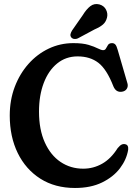

<svg xmlns="http://www.w3.org/2000/svg" viewBox="-20 -924 676 955"><path d="M617.5 -179Q609.5 -130.5 576.8 -87.2Q544 -44 487.8 -16.5Q431.5 11 353 11Q253.5 11 180.8 -35.2Q108 -81.5 68.2 -162.8Q28.5 -244 28.5 -349.5Q28.5 -426 53.2 -491.5Q78 -557 121.5 -606Q165 -655 222.2 -682.2Q279.5 -709.5 345 -709.5Q391.5 -709.5 420.5 -700.8Q449.5 -692 466.5 -683.2Q483.5 -674.5 493 -674.5Q503 -674.5 507.2 -683.2Q511.5 -692 517.5 -700.8Q523.5 -709.5 537.5 -709.5Q547 -709.5 553.5 -702.8Q560 -696 566 -674L614 -509Q618 -495 611 -483Q604 -471 588 -468Q557.5 -462.5 544 -494.5Q511 -579.5 469.5 -611.5Q428 -643.5 366 -643.5Q307.5 -643.5 264.2 -608.2Q221 -573 197.5 -511Q174 -449 174 -369Q174 -279.5 202.8 -215.8Q231.5 -152 281.2 -118.5Q331 -85 394 -85Q444.5 -85 488.2 -109.8Q532 -134.5 565 -187Q577 -201.5 585.8 -205.2Q594.5 -209 603.5 -206.5Q620 -203 617.5 -179ZM391.5 -848.5Q409.5 -878 429.2 -893.2Q449 -908.5 474.5 -902Q497.5 -895.5 507.5 -875.8Q517.5 -856 512 -835.5Q506.5 -814.5 492 -802Q477.5 -789.5 450 -777.5L367 -733Q358.5 -729 349.2 -730.2Q340 -731.5 334.5 -738Q328.5 -746 330.8 -754.8Q333 -763.5 338.5 -772.5Z"/></svg>

Font: Fraunces 144pt SuperSoft SemiBold
Style: Regular
Weight: 600
Version: Version 1.000;[b76b70a41]